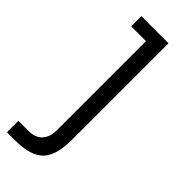

<svg xmlns="http://www.w3.org/2000/svg" viewBox="-245 -560 793 793"><g transform="rotate(45 152.0 -163.0)"><path d="M43.9 203.1H-2.9V136.2H57.1Q95.7 136.2 116.5 113.5Q137.2 90.8 137.2 48.8V-469.2H50.8V-528.8H209V35.2Q209 127.4 171.4 165.3Q133.8 203.1 43.9 203.1Z"/></g></svg>

Font: Sora Light
Style: Regular
Weight: 300
Designer: Jonathan Barnbrook, Julián Moncada
Foundry: Barnbrook Fonts
Version: Version 2.000